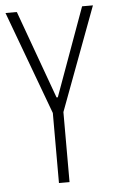

<svg xmlns="http://www.w3.org/2000/svg" viewBox="-51 -723 449 759"><g transform="rotate(-5 173.5 -344.0)"><path d="M152 0V-278L0 -688H45L172 -338H177L304 -688H347L194 -278V0Z"/></g></svg>

Font: Saira ExtraCondensed ExtraLight
Style: Regular
Weight: 250
Width: 2
Designer: Hector Gatti with collaboration of the Omnibus-Type team
Foundry: Omnibus-Type
Version: Version 1.101